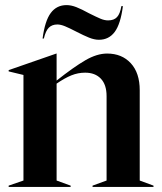

<svg xmlns="http://www.w3.org/2000/svg" viewBox="-20 -733 636 753"><path d="M14 -5 72 -25V-439L14 -453V-458L201 -523H202V-417Q269 -470 314.5 -496.5Q360 -523 400 -523Q458 -523 493 -485Q528 -447 528 -379V-25L582 -5V0H343V-5L398 -25V-356Q398 -401 375.5 -424.5Q353 -448 314 -448Q286 -448 260 -437.5Q234 -427 202 -405V-25L257 -5V0H14ZM279 -609Q252 -623 235 -630Q218 -637 205 -637Q184 -637 171.5 -624.5Q159 -612 152 -582H147Q156 -651 179 -682Q202 -713 241 -713Q259 -713 279.5 -705Q300 -697 329 -681Q359 -666 374.5 -659.5Q390 -653 404 -653Q427 -653 439 -666Q451 -679 456 -709H462Q453 -639 430 -608Q407 -577 368 -577Q350 -577 329 -585.5Q308 -594 279 -609Z"/></svg>

Font: Nyght Serif Medium
Style: Regular
Weight: 500
Designer: Maksym Kobuzan
Version: Version 0.410